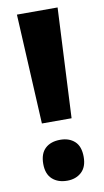

<svg xmlns="http://www.w3.org/2000/svg" viewBox="-84 -755 440 809"><g transform="rotate(-10 136.0 -351.0)"><path d="M200 -244H73L49 -714H223ZM49 -75Q49 -119 72.5 -141Q96 -163 137 -163Q175 -163 198.5 -141.5Q222 -120 222 -75Q222 -32 198 -10Q174 12 137 12Q97 12 73 -10Q49 -32 49 -75Z"/></g></svg>

Font: Noto Sans Gujarati UI Condensed ExtraBold
Style: Regular
Weight: 800
Width: 3
Designer: Jelle Bosma - Monotype Design Team, Universal Thirst
Foundry: Monotype Imaging Inc.
Version: Version 2.106; ttfautohint (v1.8.4.7-5d5b)